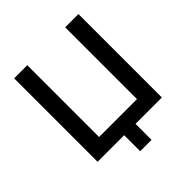

<svg xmlns="http://www.w3.org/2000/svg" viewBox="-224 -864 1155 1155"><g transform="rotate(-45 353.5 -287.0)"><path d="M306.2 136.2V0H80.1V-710H191.9V-99.1H514.2V-710H627V0H402.8V136.2Z"/></g></svg>

Font: Rawline SemiBold
Style: Regular
Weight: 600
Designer: Matt McInerney, Pablo Impallari, Rodrigo Fuenzalida
Foundry: Matt McInerney, Pablo Impallari, Rodrigo Fuenzalida
Version: Version 4.020;PS 004.020;hotconv 1.0.88;makeotf.lib2.5.64775